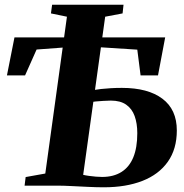

<svg xmlns="http://www.w3.org/2000/svg" viewBox="-20 -789 781 816"><path d="M421.5 7Q390.5 7 354.2 5.2Q318 3.5 284 1.8Q250 0 225.5 0H84.5L89 -36.5L172.5 -51.5L264.5 -718L196.5 -732L201.5 -769H505L501 -732L427 -718L333.5 -46Q343.5 -43.5 358 -41.5Q372.5 -39.5 387.8 -38.2Q403 -37 414 -37Q462.5 -37 496 -58Q529.5 -79 546.5 -120.2Q563.5 -161.5 563.5 -223Q563.5 -264.5 552.2 -295.8Q541 -327 516.2 -344.2Q491.5 -361.5 451 -361.5Q436.5 -361.5 418.8 -360.2Q401 -359 387 -357.8Q373 -356.5 369 -355.5L372.5 -405.5Q390 -408.5 409.8 -410.8Q429.5 -413 451.5 -414.2Q473.5 -415.5 498 -415.5Q609 -415.5 670.2 -369.5Q731.5 -323.5 731.5 -234.5Q731.5 -155.5 693.2 -101.5Q655 -47.5 585.2 -20.2Q515.5 7 421.5 7ZM9.5 -468.5 41.5 -630H682L651.5 -468.5H577.5L563.5 -578L329.5 -593L135.5 -578.5L86.5 -468.5Z"/></svg>

Font: Merriweather 72pt ExtraBold
Style: Italic
Weight: 800
Italic angle: -7.8°
Version: Version 2.101